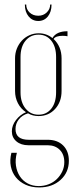

<svg xmlns="http://www.w3.org/2000/svg" viewBox="-20 -647 342 842"><path d="M152 175Q118 175 92 163Q66 151 49.5 130.5Q33 110 27.5 82.5Q22 55 30 23H54Q46 53 50 79.5Q54 106 67 126Q80 146 101.5 157.5Q123 169 150 169Q173 169 193.5 161Q214 153 229 138.5Q244 124 253 105Q262 86 262 64Q262 30 242 10Q222 -10 189 -10H105Q72 -10 52 -27Q32 -44 32 -71Q32 -97 50 -120.5Q68 -144 94 -155Q71 -170 58.5 -194.5Q46 -219 46 -248V-391Q46 -414 54 -434Q62 -454 76 -469Q90 -484 109 -492.5Q128 -501 150 -501Q184 -501 210 -480Q227 -510 276 -510V-488Q271 -489 266 -489.5Q261 -490 255 -490Q224 -490 215 -476Q250 -443 250 -391V-248Q250 -200 221.5 -169Q193 -138 149 -138Q123 -138 103 -150Q77 -142 62.5 -123.5Q48 -105 48 -81Q48 -34 106 -34H189Q232 -34 257 -9Q282 16 282 58Q282 109 245.5 142Q209 175 152 175ZM70 -242Q70 -198 92 -171Q114 -144 149 -144Q184 -144 205 -170.5Q226 -197 226 -242V-397Q226 -442 205 -468.5Q184 -495 149 -495Q114 -495 92 -468.5Q70 -442 70 -397ZM200 -627H206Q206 -595 190 -575Q174 -555 148 -555Q122 -555 105.5 -575Q89 -595 89 -627H95Q95 -606 110 -592Q125 -578 148 -578Q170 -578 185 -592.5Q200 -607 200 -627Z"/></svg>

Font: Moniqa Thin Display
Style: Regular
Weight: 100
Designer: Rajesh Rajput
Foundry: Rajesh Rajput
Version: Version 1.000